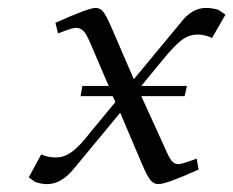

<svg xmlns="http://www.w3.org/2000/svg" viewBox="-20 -464 594 489"><path d="M53.2 -12.2 85 -70.8Q102.1 -63 122.1 -63Q143.6 -63 163.3 -77.4Q183.1 -91.8 210.9 -127.9L273.9 -204.1L267.1 -219.2H185.1L189.9 -245.1H256.8L210.9 -352.1Q200.2 -377.4 192.4 -385.3Q184.6 -393.1 172.9 -393.1Q163.6 -393.1 127.9 -378.9L121.1 -405.8Q205.1 -443.8 223.1 -443.8Q235.4 -443.8 242.9 -434.1Q250.5 -424.3 262.2 -397.9L320.8 -262.2L439.9 -405.8Q468.3 -443.8 504.9 -443.8Q521 -443.8 536.1 -439L554.2 -426.8L520 -367.2Q502 -376 483.9 -376Q461.4 -376 442.9 -362.1Q424.3 -348.1 394 -311L339.8 -245.1H456.1L450.2 -219.2H339.8L397.9 -91.8Q409.7 -64 416.7 -54.9Q423.8 -45.9 434.1 -45.9Q443.4 -45.9 481 -60.1L485.8 -32.2Q403.8 4.9 383.8 4.9Q370.6 4.9 362.3 -6.3Q354 -17.6 341.8 -45.9L286.1 -176.8L168 -34.2Q136.2 4.9 100.1 4.9Q86.9 4.9 70.8 0Z"/></svg>

Font: Dehuti
Style: Italic
Weight: 400
Version: Version 1.2